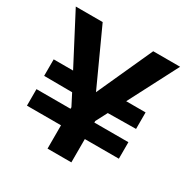

<svg xmlns="http://www.w3.org/2000/svg" viewBox="-159 -838 954 977"><g transform="rotate(30 318.0 -349.0)"><path d="M624 -698C624 -698 466 -698 466 -698C466 -698 318 -372 318 -372C318 -372 169 -698 169 -698C169 -698 11 -698 11 -698C11 -698 162 -409 162 -409C162 -409 48 -409 48 -409C48 -409 48 -312 48 -312C48 -312 213 -311 213 -311C213 -311 248 -243 248 -243C248 -243 248 -234 248 -234C248 -234 48 -234 48 -234C48 -234 48 -137 48 -137C48 -137 248 -137 248 -137C248 -137 248 0 248 0C248 0 388 0 388 0C388 0 388 -137 388 -137C388 -137 588 -137 588 -137C588 -137 588 -234 588 -234C588 -234 388 -234 388 -234C388 -234 388 -243 388 -243C388 -243 423 -310 423 -310C423 -310 588 -312 588 -312C588 -312 588 -409 588 -409C588 -409 474 -409 474 -409C474 -409 624 -698 624 -698Z"/></g></svg>

Font: Girnar Poppins
Style: SemiBold
Weight: 500
Designer: Ninad Kale (Devanagari), Jonny Pinhorn (Latin)
Foundry: Indian Type Foundry
Version: ""